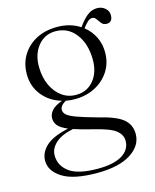

<svg xmlns="http://www.w3.org/2000/svg" viewBox="-112 -571 724 898"><g transform="rotate(-15 249.5 -122.5)"><path d="M320 0.5Q405 21 436.2 48.8Q467.5 76.5 467.5 119.5Q467.5 176.5 410 213.2Q352.5 250 247.5 250Q133.5 250 79.5 216Q25.5 182 25.5 132Q25.5 93 58.2 62Q91 31 168 14Q133.5 -0.5 121 -16Q108.5 -31.5 108.5 -51.5Q108.5 -70.5 122.8 -87.8Q137 -105 174.5 -119Q117 -135.5 82.2 -179Q47.5 -222.5 47.5 -281Q47.5 -332.5 71.8 -372.5Q96 -412.5 139.5 -435.5Q183 -458.5 241.5 -458.5Q304 -458.5 352 -427.5L353.5 -430Q374 -459.5 395.8 -477.2Q417.5 -495 444 -495Q467 -495 483 -481.2Q499 -467.5 499 -447.5Q499 -412.5 470 -412.5Q454.5 -412.5 445.5 -423.5Q436.5 -434.5 429.2 -445.5Q422 -456.5 411 -456.5Q398.5 -456.5 387.8 -446.2Q377 -436 364 -419Q394 -395.5 411 -361.2Q428 -327 428 -286.5Q428 -234.5 402.5 -195Q377 -155.5 333.5 -133Q290 -110.5 236 -110.5Q213 -110.5 191.5 -114.5Q162.5 -98 162.5 -78Q162.5 -64.5 174 -53.8Q185.5 -43 219.2 -30.5Q253 -18 320 0.5ZM227 -441Q175 -440.5 142.5 -399.8Q110 -359 111.5 -296.5Q112.5 -247.5 130.2 -209.5Q148 -171.5 178.2 -149.8Q208.5 -128 247.5 -128.5Q301 -129 333 -169Q365 -209 363.5 -272.5Q362 -347 325 -394.2Q288 -441.5 227 -441ZM75 119.5Q75 169 117.2 200.2Q159.5 231.5 255.5 231.5Q332.5 231.5 373 206.5Q413.5 181.5 413.5 138.5Q413.5 109.5 387 88Q360.5 66.5 282.5 48Q225 34 190 22Q132.5 33.5 103.8 60Q75 86.5 75 119.5Z"/></g></svg>

Font: Fraunces 72pt Light
Style: Regular
Weight: 300
Version: Version 1.000;[0bf87f6ff]